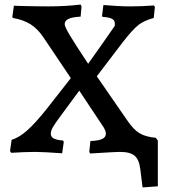

<svg xmlns="http://www.w3.org/2000/svg" viewBox="-20 -667 742 843"><path d="M596 76Q591 34 571.5 17Q552 0 507 0Q488 0 408 5L376 7L372 0L377 -48Q413 -49 429 -57Q445 -65 445 -80Q445 -95 427 -120L328 -269L247 -159Q220 -123 211.5 -107.5Q203 -92 203 -80Q203 -66 216 -59Q229 -52 257 -50L260 -44L253 6Q169 0 135 0Q89 0 29 4L24 -4L31 -53Q64 -63 99.5 -94.5Q135 -126 186 -190L291 -324L170 -504Q145 -541 114 -560.5Q83 -580 37 -588L34 -592L41 -642Q55 -642 63 -641Q143 -639 192 -639Q268 -639 334 -647L338 -639L334 -594Q297 -592 280.5 -584Q264 -576 264 -561Q264 -550 286 -513Q308 -476 367 -387L423 -466Q454 -510 469 -532Q484 -554 484 -553.5Q484 -553 484 -565Q484 -578 471.5 -584.5Q459 -591 430 -593L428 -597L434 -645Q499 -639 553 -639Q602 -639 656 -643L660 -636L655 -588Q613 -577 588 -557.5Q563 -538 520 -483L405 -332L539 -138Q567 -97 593.5 -81.5Q620 -66 664 -62L673 -50V151L606 156Z"/></svg>

Font: Alegreya SC Medium
Style: Regular
Weight: 500
Designer: Juan Pablo del Peral
Foundry: Huerta Tipografica
Version: Version 2.007; ttfautohint (v1.6)